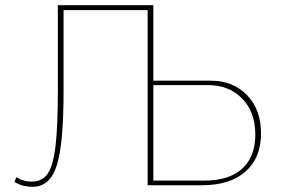

<svg xmlns="http://www.w3.org/2000/svg" viewBox="-20 -714 1089 740"><path d="M106 6Q65 6 36 -13L43 -31Q69 -14 102 -14Q143 -14 164 -45Q185 -76 194 -151Q203 -226 203 -369V-694H571V-403H792Q879 -403 932.5 -347Q986 -291 986 -200Q986 -105 926 -52.5Q866 0 758 0H549V-675H225V-362Q225 -157 198.5 -75.5Q172 6 106 6ZM782 -386H571V-18H769Q863 -18 913.5 -64Q964 -110 964 -195Q964 -282 913.5 -334Q863 -386 782 -386Z"/></svg>

Font: Cantarell Thin
Style: Regular
Weight: 100
Designer: Dave Crossland, Nikolaus Waxweiler, Florian Fecher, Jacques Le Bailly, Eben Sorkin, Alexei Vanyashin, Alexios Zavras, Em
Version: Version 0.303